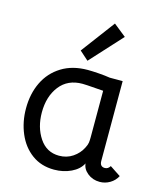

<svg xmlns="http://www.w3.org/2000/svg" viewBox="-116 -865 825 963"><g transform="rotate(15 296.5 -383.5)"><path d="M40 -251Q40 -327 69 -387Q98 -447 154.5 -482Q211 -517 290 -517Q313 -517 347.5 -514.5Q382 -512 406 -508H473V-93Q473 -79 479.5 -71.5Q486 -64 499 -64Q516 -64 526 -81L582 -44Q569 -19 544.5 -4.5Q520 10 492 10Q455 10 428.5 -11.5Q402 -33 400 -62V-61Q383 -28 343 -9Q303 10 255 10Q188 10 139.5 -25.5Q91 -61 65.5 -121Q40 -181 40 -251ZM379 -138Q388 -155 389.5 -167Q391 -179 391 -194V-436L349 -439Q299 -443 282 -443Q206 -443 164 -389Q122 -335 122 -252Q122 -175 159 -119.5Q196 -64 261 -64Q301 -64 332 -85Q363 -106 379 -138ZM230 -602 361 -777 426 -725 276 -561Z"/></g></svg>

Font: Bellota
Style: Bold
Weight: 700
Designer: Kemie Guaida
Foundry: Kemie Guaida
Version: Version 4.001